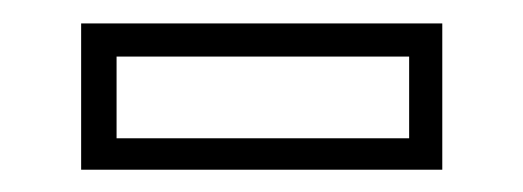

<svg xmlns="http://www.w3.org/2000/svg" viewBox="-20 -708 458 168"><path d="M51 -559.5V-687.5H367V-559.5ZM82 -587H338V-658.5H82Z"/></svg>

Font: Tourney Thin Light
Style: Regular
Weight: 300
Version: Version 1.015